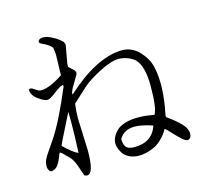

<svg xmlns="http://www.w3.org/2000/svg" viewBox="-112 -883 1144 1057"><g transform="rotate(-15 460.0 -354.5)"><path d="M347 -515Q346 -508 320.5 -467Q295 -426 295 -413Q295 -410 296 -407Q471 -567 615 -572H623Q652 -572 677.5 -559Q703 -546 719.5 -527Q736 -508 746 -492.5Q756 -477 760 -466Q780 -416 780 -336Q780 -278 769 -212L760 -164V-163L761 -154V-153Q810 -119 837.5 -90Q865 -61 865 -31Q865 -8 847 -1Q834 2 811.5 -18.5Q789 -39 766.5 -64Q744 -89 736 -93Q718 -61 693.5 -38Q669 -15 644 -5Q619 5 600 9Q581 13 564 13Q531 13 507.5 1Q484 -11 473 -28.5Q462 -46 457.5 -60Q453 -74 453 -85Q453 -102 461 -119.5Q469 -137 485.5 -154Q502 -171 534.5 -181.5Q567 -192 610 -192Q651 -192 702 -182Q723 -216 723 -342Q723 -456 681 -498Q645 -528 592 -531Q548 -531 481.5 -496.5Q415 -462 381 -433L296 -355Q290 -313 290 -272L297 -87Q297 44 259 44Q252 44 243 40Q242 39 226 -9.5Q210 -58 191 -75L157 -109Q151 -114 145 -117Q141 -112 132 -88Q123 -64 109 -47Q95 -30 72 -29Q55 -38 55 -62Q55 -83 62.5 -99Q70 -115 86 -138L125 -195Q183 -281 259 -462V-471Q245 -473 207.5 -443.5Q170 -414 155 -414Q137 -414 103.5 -438.5Q70 -463 70 -495Q75 -499 81 -499Q88 -499 105 -486.5Q122 -474 135 -474Q182 -474 261 -526L264 -641Q263 -665 259 -684Q252 -693 240 -701.5Q228 -710 218.5 -714Q209 -718 200 -723.5Q191 -729 190 -733Q189 -737 195 -745Q204 -753 220 -753Q240 -753 266.5 -739.5Q293 -726 305.5 -715.5Q318 -705 324 -699L330 -682L311 -576V-560L339 -535Q347 -525 347 -515ZM491 -101Q491 -67 504.5 -53Q518 -39 550 -39Q652 -39 681 -127Q620 -148 578 -148Q518 -148 491 -101ZM248 -321 174 -173Q168 -161 164 -149Q220 -96 244 -88Q249 -189 249 -263Q249 -294 248 -321Z"/></g></svg>

Font: cwTeXMing
Style: Medium
Weight: 500
Version: Version 1.17